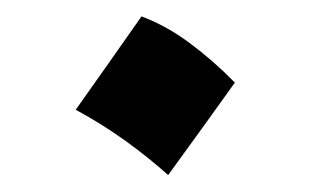

<svg xmlns="http://www.w3.org/2000/svg" viewBox="-20 -204 375 232"><path d="M151 -184.2Q181.1 -172.9 209.2 -152Q237.4 -131.1 263.8 -104.2Q223.5 -47.8 183.2 7.5Q158.5 -14.5 130.8 -34.4Q103.2 -54.2 71.5 -71.4Q91.9 -100.4 111.8 -128.4Q131.6 -156.3 151 -184.2Z"/></svg>

Font: Pinar Bold
Style: Regular
Weight: 700
Designer: Amin Abedi
Version: Version 3.000